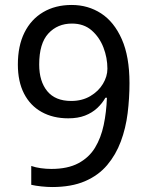

<svg xmlns="http://www.w3.org/2000/svg" viewBox="-20 -744 591 774"><path d="M190 10Q171 10 147 7.5Q123 5 106 1V-75Q123 -69 144.5 -66Q166 -63 187 -63Q253 -63 296 -86Q339 -109 363 -148.5Q387 -188 398 -240Q409 -292 411 -350H405Q392 -327 371.5 -308Q351 -289 322.5 -278Q294 -267 255 -267Q194 -267 148 -292.5Q102 -318 77 -366.5Q52 -415 52 -484Q52 -559 78.5 -612.5Q105 -666 154 -695Q203 -724 269 -724Q335 -724 387.5 -690Q440 -656 471 -586Q502 -516 502 -409Q502 -348 494.5 -287.5Q487 -227 467 -173.5Q447 -120 412 -78.5Q377 -37 322.5 -13.5Q268 10 190 10ZM267 -337Q311 -337 344 -356.5Q377 -376 395 -406Q413 -436 413 -467Q413 -511 397 -552.5Q381 -594 349.5 -621.5Q318 -649 270 -649Q212 -649 175 -609Q138 -569 138 -484Q138 -416 170.5 -376.5Q203 -337 267 -337Z"/></svg>

Font: lgurmukhi85
Style: Book
Weight: 400
Designer: Jelle Bosma - Monotype Design Team
Foundry: Monotype Imaging Inc.
Version: Version 2.003